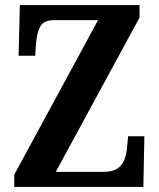

<svg xmlns="http://www.w3.org/2000/svg" viewBox="-20 -734 626 754"><path d="M36 0V-48L365 -655H194Q152 -655 138.5 -630.5Q125 -606 122 -567L118 -515H53L58 -714H528V-665L199 -59H385Q422 -59 441.5 -72.5Q461 -86 469 -108Q477 -130 479 -155L483 -199H547L543 0Z"/></svg>

Font: Noto Serif Hebrew Condensed
Style: Bold
Weight: 700
Width: 3
Designer: Monotype Design Team
Foundry: Monotype Imaging Inc.
Version: Version 2.004; ttfautohint (v1.8.4.7-5d5b)